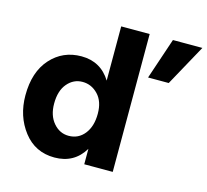

<svg xmlns="http://www.w3.org/2000/svg" viewBox="-103 -827 1027 951"><g transform="rotate(15 410.5 -351.0)"><path d="M293 -116Q343 -116 374 -155Q405 -194 405 -259Q405 -322 371.5 -357Q338 -392 292 -392Q246 -392 214.5 -355Q183 -318 183 -252Q183 -191 215 -153.5Q247 -116 293 -116ZM405 -429V-707H551V0H405V-79Q354 6 253 6Q154 6 94.5 -71Q35 -148 35 -255Q35 -375 97 -444Q159 -513 254 -513Q353 -513 405 -429ZM670 -708H821L705 -497H599Z"/></g></svg>

Font: Hind Bold
Style: Regular
Weight: 700
Designer: Manushi Parikh, Satya Rajpurohit
Foundry: Indian Type Foundry
Version: Version 1.201;PS 1.0;hotconv 1.0.78;makeotf.lib2.5.61930; tt